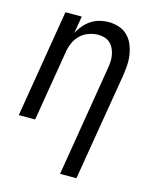

<svg xmlns="http://www.w3.org/2000/svg" viewBox="-112 -605 724 896"><g transform="rotate(15 250.0 -156.5)"><path d="M265 215 352 -312Q355 -329 356.5 -346Q358 -363 355.5 -379.5Q353 -396 346.5 -411Q340 -426 329 -437Q318 -448 302.5 -453Q287 -458 270 -458Q247 -458 223.5 -449.5Q200 -441 182.5 -423.5Q165 -406 155.5 -383Q146 -360 143 -337L87 0H8L94 -520H173L159 -438Q170 -458 184.5 -475Q199 -492 218 -504.5Q237 -517 258.5 -522.5Q280 -528 301 -528Q327 -528 351.5 -520Q376 -512 393.5 -494.5Q411 -477 420.5 -454Q430 -431 434 -405.5Q438 -380 436 -353.5Q434 -327 430 -301L344 215Z"/></g></svg>

Font: Iosevka Term Curly
Style: Italic
Weight: 400
Italic angle: -9°
Designer: Belleve Invis
Foundry: Belleve Invis
Version: Version 32.3.0